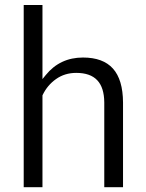

<svg xmlns="http://www.w3.org/2000/svg" viewBox="-20 -763 591 775"><path d="M164.6 -460Q222.2 -530.8 314.9 -530.8Q396 -530.8 436 -486.1Q476.1 -441.4 476.6 -349.1V-7.3H400.9V-349.6Q400.4 -409.7 372.6 -439Q344.7 -468.8 287.6 -468.8Q241.2 -468.8 206.1 -443.8Q171.4 -419.4 152.3 -379.9L151.4 -377.9V-376.5V-7.3H75.7V-742.7H151.4V-464.4V-443.8Z"/></svg>

Font: Vazir Light FD-UI
Style: Light-FD-UI
Weight: 300
Designer: Saber Rastikerdar
Foundry: Saber Rastikerdar
Version: Version 30.1.0